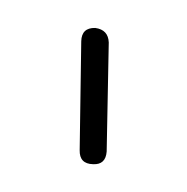

<svg xmlns="http://www.w3.org/2000/svg" viewBox="-59 -153 338 347"><g transform="rotate(-20 110.0 20.5)"><path d="M155 -94Q176 -83 169 -61L98 123Q88 145 67 136Q44 127 53 104L123 -80Q132 -103 155 -94Z"/></g></svg>

Font: Jura
Style: Regular
Weight: 400
Designer: Daniel Johnson, Alexei Vanyashin
Foundry: Daniel Johnson
Version: Version 5.103